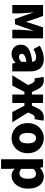

<svg xmlns="http://www.w3.org/2000/svg" viewBox="1340 -1964 830 3551"><g transform="rotate(90 1755.5 -188.0)"><path d="M72 0H227V-132C227 -194 214 -319 209 -384H213C229 -335 253 -270 269 -221L332 -49H427L488 -221C504 -270 528 -333 544 -384H549C542 -319 530 -194 530 -132V0H688V-569H486L424 -383C411 -337 398 -298 385 -258H380C368 -298 355 -337 341 -383L274 -569H72Z M975 14C1038 14 1091 -15 1138 -57H1143L1155 0H1300V-323C1300 -501 1217 -583 1070 -583C981 -583 900 -553 825 -508L887 -391C944 -423 991 -441 1036 -441C1094 -441 1118 -414 1122 -368C900 -344 806 -279 806 -159C806 -64 870 14 975 14ZM1036 -124C999 -124 975 -140 975 -173C975 -213 1011 -246 1122 -260V-169C1096 -141 1072 -124 1036 -124Z M1372 0H1562L1679 -224H1728V0H1885V-224H1934L2051 0H2241L2060 -292L2091 -360C2110 -405 2133 -415 2161 -415C2169 -415 2176 -412 2183 -410L2211 -575C2196 -581 2181 -583 2163 -583C2079 -583 2023 -556 1980 -464L1932 -363H1885V-569H1728V-363H1681L1633 -464C1590 -556 1533 -583 1450 -583C1432 -583 1417 -581 1402 -575L1430 -410C1437 -412 1444 -415 1452 -415C1480 -415 1503 -405 1523 -360L1552 -292Z M2535 14C2679 14 2813 -96 2813 -285C2813 -473 2679 -583 2535 -583C2390 -583 2256 -473 2256 -285C2256 -96 2390 14 2535 14ZM2535 -130C2468 -130 2438 -190 2438 -285C2438 -379 2468 -439 2535 -439C2601 -439 2631 -379 2631 -285C2631 -190 2601 -130 2535 -130Z M2925 207H3103V44L3097 -45C3135 -7 3181 14 3229 14C3351 14 3468 -98 3468 -294C3468 -469 3382 -583 3246 -583C3187 -583 3131 -554 3086 -514H3083L3070 -569H2925ZM3187 -132C3160 -132 3131 -140 3103 -165V-390C3133 -423 3160 -438 3193 -438C3256 -438 3285 -391 3285 -291C3285 -177 3241 -132 3187 -132Z"/></g></svg>

Font: Source Han Sans HK Heavy
Style: Regular
Weight: 900
Designer: Ryoko NISHIZUKA 西塚涼子 (kana, bopomofo & ideographs); Paul D. Hunt (Latin, Greek & Cyrillic); Sandoll Communications 산돌커뮤니
Foundry: Adobe
Version: Version 2.000;hotconv 1.0.107;makeotfexe 2.5.65593